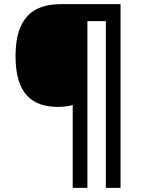

<svg xmlns="http://www.w3.org/2000/svg" viewBox="-20 -846 695 927"><path d="M562 61V-826H275C144 -826 55 -766 55 -575C55 -392 136 -330 260 -330C286 -330 311 -333 331 -339V61H402V-744H491V61Z"/></svg>

Font: Noto Sans Malayalam UI SemiBold
Style: Regular
Weight: 600
Designer: Jelle Bosma - Monotype Design Team
Foundry: Monotype Imaging Inc.
Version: Version 2.104